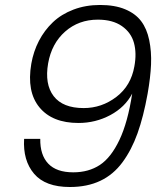

<svg xmlns="http://www.w3.org/2000/svg" viewBox="-20 -750 665 773"><path d="M77.1 -190.9H142.1Q141.1 -126 174.3 -91.1Q207.5 -56.2 274.9 -56.2Q336.9 -56.2 382.1 -85.9Q427.2 -115.7 460.9 -186.8Q494.6 -257.8 512.2 -373Q483.4 -318.4 424.1 -286.6Q364.7 -254.9 295.9 -254.9Q190.4 -254.9 138.7 -317.9Q86.9 -380.9 106 -493.2Q114.7 -543 136.7 -585.4Q158.7 -627.9 192.9 -660.4Q227.1 -692.9 275.9 -711.4Q324.7 -730 382.8 -730Q442.4 -730 483.9 -712.6Q525.4 -695.3 548.3 -664.8Q571.3 -634.3 580.8 -588.4Q590.3 -542.5 588.1 -490.5Q585.9 -438.5 574.2 -372.1Q557.6 -280.3 533.7 -213.4Q509.8 -146.5 473.1 -96.7Q436.5 -46.9 383.8 -22Q331.1 2.9 261.2 2.9Q162.6 2.9 117.2 -50.5Q71.8 -104 77.1 -190.9ZM316.9 -314.9Q389.6 -314.9 448.5 -359.9Q507.3 -404.8 521 -482.9Q530.8 -535.6 519.3 -577.4Q507.8 -619.1 470.7 -645Q433.6 -670.9 374 -670.9Q296.9 -670.9 242.4 -623Q188 -575.2 173.8 -495.1Q159.2 -411.1 196 -363Q232.9 -314.9 316.9 -314.9Z"/></svg>

Font: SVN-Poppins Light
Style: Italic
Weight: 300
Italic angle: -10°
Designer: Ninad Kale (Devanagari), Jonny Pinhorn (Latin)
Foundry: Indian Type Foundry
Version: Version 3.002 2017